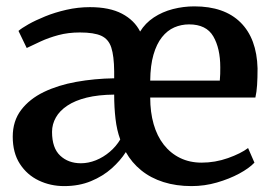

<svg xmlns="http://www.w3.org/2000/svg" viewBox="-20 -588 880 618"><path d="M186.5 11Q142.5 11 104.8 -7Q67 -25 44 -60.5Q21 -96 21 -148Q21 -198.5 48 -234Q75 -269.5 121 -291.8Q167 -314 225.5 -324.5Q284 -335 347.5 -336V-358.5Q347 -408 338.2 -435Q329.5 -462 306 -472.8Q282.5 -483.5 237 -483.5Q199.5 -483.5 168 -475Q136.5 -466.5 111.2 -454.8Q86 -443 66 -433.5L39.5 -488.5Q49 -497 71.5 -509.8Q94 -522.5 125.2 -535.2Q156.5 -548 193.8 -556.5Q231 -565 269.5 -565Q332.5 -565 372.5 -544Q412.5 -523 431 -486.5Q447.5 -513.5 475 -531.8Q502.5 -550 536.5 -558.8Q570.5 -567.5 605.5 -567.5Q702 -567.5 754.2 -515.8Q806.5 -464 809 -368Q809 -337 807.5 -314.2Q806 -291.5 802 -274H463.5Q463.5 -227 474.5 -188.5Q485.5 -150 507.2 -122.2Q529 -94.5 559.8 -79.5Q590.5 -64.5 629 -64.5Q672.5 -64.5 714 -79.2Q755.5 -94 778.5 -111.5L799 -64.5Q782 -46.5 750 -29.2Q718 -12 678.2 -0.5Q638.5 11 596.5 11Q547 11 506 -2Q465 -15 434.5 -39.8Q404 -64.5 385 -98.5Q367.5 -71 339.5 -46Q311.5 -21 273 -5Q234.5 11 186.5 11ZM463.5 -328.5H687.5Q688.5 -338 688.8 -350Q689 -362 689 -371.5Q689 -432.5 666.5 -471Q644 -509.5 588.5 -509.5Q563.5 -509.5 541 -499.8Q518.5 -490 501.2 -468.2Q484 -446.5 474 -412Q464 -377.5 463.5 -328.5ZM240.5 -62.5Q264.5 -62.5 288.8 -72.2Q313 -82 333.5 -99.5Q354 -117 367 -139Q356 -169 351.8 -205.5Q347.5 -242 347.5 -283.5Q296.5 -283 259 -273.8Q221.5 -264.5 196.8 -248Q172 -231.5 159.8 -209.8Q147.5 -188 147.5 -163.5Q147.5 -111.5 173.8 -87Q200 -62.5 240.5 -62.5Z"/></svg>

Font: Merriweather 24pt SemiBold
Style: Regular
Weight: 600
Designer: Eben Sorkin
Foundry: Eben Sorkin
Version: Version 2.100